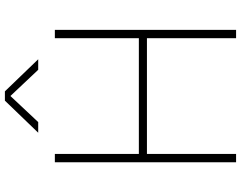

<svg xmlns="http://www.w3.org/2000/svg" viewBox="-120 -864 984 784"><g transform="rotate(-90 372.0 -472.0)"><path d="M101.5 0V-740H135.5V-397H608V-740H642V0H608V-364H135.5V0ZM222 -808 353 -944H391L522 -808H479L372 -921.5L265.5 -808Z"/></g></svg>

Font: Encode Sans SemiExpanded SemiExpanded Thin
Style: Regular
Weight: 100
Width: 6
Designer: Multiple Designers
Foundry: Impallari Type
Version: Version 3.000; ttfautohint (v1.8.3) -l 8 -r 50 -G 200 -x 14 